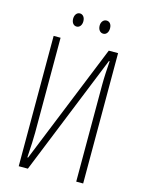

<svg xmlns="http://www.w3.org/2000/svg" viewBox="-128 -940 763 1016"><g transform="rotate(15 253.5 -432.5)"><path d="M153 -829C153 -808 164 -793 181 -793C197 -793 209 -807 209 -829C209 -851 197 -865 181 -865C164 -865 153 -849 153 -829ZM298 -830C298 -808 310 -793 327 -793C344 -793 355 -808 355 -830C355 -852 343 -865 327 -865C310 -865 298 -850 298 -830ZM77 0H127L394 -661H398C395 -619 392 -571 392 -530V0H430V-714H379L113 -57H109C113 -122 115 -161 115 -194V-714H77Z"/></g></svg>

Font: Noto Sans ExtraCondensed ExtraLight
Style: Regular
Weight: 200
Width: 2
Designer: Monotype Design Team
Foundry: Monotype Imaging Inc.
Version: Version 2.013